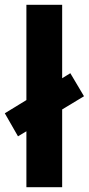

<svg xmlns="http://www.w3.org/2000/svg" viewBox="-32 -780 370 800"><path d="M78 0V-233L43 -212L-12 -308L78 -363V-760H227V-454L261 -475L318 -379L227 -324V0Z"/></svg>

Font: Noto Sans Armenian
Style: Bold
Weight: 700
Version: Version 2.007